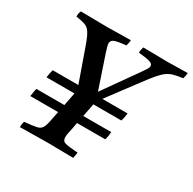

<svg xmlns="http://www.w3.org/2000/svg" viewBox="-140 -768 922 915"><g transform="rotate(30 321.0 -310.5)"><path d="M78 1Q78 -6 79 -15Q80 -24 83 -31Q128 -35 148.5 -39.5Q169 -44 177 -59Q185 -74 191 -107L200 -152H47Q49 -163 50.5 -174Q52 -185 55 -196H209L223 -268H69Q72 -291 78 -312H219L159 -482Q147 -517 137.5 -537Q128 -557 117.5 -567Q107 -577 91 -581.5Q75 -586 48 -590V-595Q48 -609 54 -622Q89 -622 125.5 -621Q162 -620 199 -620Q228 -620 261 -621Q294 -622 329 -622Q329 -610 323 -590Q280 -586 262 -579.5Q244 -573 244 -556Q244 -548 248 -535.5Q252 -523 256 -509L316 -331L442 -509Q456 -529 464 -541Q472 -553 472 -562Q472 -575 453 -580.5Q434 -586 392 -590Q392 -607 398 -622Q439 -622 469.5 -621Q500 -620 527 -620Q559 -620 585 -621Q611 -622 642 -622Q641 -607 636 -590Q607 -586 588 -581Q569 -576 553.5 -565.5Q538 -555 519.5 -534Q501 -513 473 -475L351 -312H490Q488 -290 481 -268H327L313 -196H467Q466 -185 464.5 -174Q463 -163 459 -152H304L298 -119Q294 -102 291.5 -88.5Q289 -75 289 -67Q289 -45 305.5 -40Q322 -35 377 -31Q376 -24 374.5 -15Q373 -6 371 1Q342 1 303 0Q264 -1 229 -1Q192 -1 149 0Q106 1 78 1Z"/></g></svg>

Font: Tiro Bangla
Style: Italic
Weight: 400
Italic angle: -11°
Designer: Bangla: John Hudson & Fiona Ross, assisted by Neelakash Kshetrimayum. Latin: John Hudson with Paul Hanslow, assisted by 
Foundry: Tiro Typeworks Ltd.
Version: Version 1.60